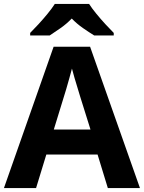

<svg xmlns="http://www.w3.org/2000/svg" viewBox="-20 -954 730 974"><path d="M527 0 475 -170H215L163 0H0L252 -717H437L690 0ZM387 -463Q382 -480 374 -506Q366 -532 358 -559Q350 -586 345 -606Q340 -586 331.5 -556.5Q323 -527 315.5 -500.5Q308 -474 304 -463L253 -297H439ZM432 -934Q446 -912 468.5 -884.5Q491 -857 515 -831Q539 -805 557 -787V-774H458Q432 -790 401 -811.5Q370 -833 344 -860Q318 -833 288 -812Q258 -791 232 -774H133V-787Q152 -806 175.5 -831.5Q199 -857 221.5 -884.5Q244 -912 258 -934Z"/></svg>

Font: Noto Sans Gujarati UI
Style: Bold
Weight: 700
Designer: Jelle Bosma - Monotype Design Team, Universal Thirst
Foundry: Monotype Imaging Inc.
Version: Version 2.106; ttfautohint (v1.8.4.7-5d5b)